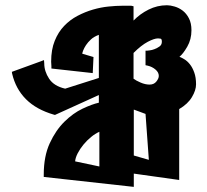

<svg xmlns="http://www.w3.org/2000/svg" viewBox="-20 -565 792 735"><path d="M335 -285.2 176.8 -302.7V-311.5Q176.8 -316.4 176.3 -320.3Q175.8 -324.2 175.8 -329.1Q175.8 -375 189.5 -408.7Q203.1 -442.4 225.6 -465.8Q248 -489.3 276.9 -504.4Q305.7 -519.5 335.9 -528.3Q366.2 -537.1 395.5 -540Q424.8 -543 448.2 -543H482.4L491.2 -541V-486.3Q515.6 -511.7 548.8 -528.3Q582 -544.9 619.1 -544.9Q631.8 -544.9 648.4 -540Q665 -535.2 679.2 -524.4Q693.4 -513.7 703.1 -495.1Q712.9 -476.6 712.9 -449.2Q712.9 -414.1 696.8 -386.2Q680.7 -358.4 667 -347.7Q674.8 -344.7 686 -337.9Q697.3 -331.1 707 -318.8Q716.8 -306.6 723.6 -287.6Q730.5 -268.6 730.5 -242.2Q730.5 -219.7 714.8 -193.4Q699.2 -167 666 -147.5V124L492.2 99.6V150.4L147.5 112.3V103.5Q147.5 33.2 170.4 -16.6Q193.4 -66.4 226.6 -99.1Q259.8 -131.8 295.9 -148.9Q332 -166 358.4 -171.9V-201.2L190.4 -125L186.5 -126Q119.1 -145.5 79.6 -185.1Q40 -224.6 26.4 -283.2L25.4 -290L135.7 -330.1L148.4 -335L149.4 -322.3Q149.4 -292 168 -263.7Q186.5 -235.4 229.5 -225.6L358.4 -266.6V-431.6Q339.8 -424.8 328.1 -414.1Q316.4 -403.3 309.1 -392.1Q301.8 -380.9 298.3 -371.6Q294.9 -362.3 294.9 -359.4L337.9 -346.7ZM543.9 -371.1Q543.9 -371.1 552.7 -372.1Q561.5 -373 571.8 -377Q582 -380.9 590.8 -387.2Q599.6 -393.6 599.6 -405.3Q599.6 -416 594.7 -417Q589.8 -418 585 -418Q570.3 -418 545.4 -404.8Q520.5 -391.6 491.2 -362.3V-263.7Q500 -256.8 518.1 -249Q536.1 -241.2 552.7 -241.2Q569.3 -241.2 578.6 -252.9Q587.9 -264.6 587.9 -274.4Q587.9 -288.1 575.2 -298.8Q562.5 -309.6 545.9 -313.5L537.1 -315.4V-371.1ZM549.8 46.9 537.1 -128.9Q532.2 -130.9 520 -135.3Q507.8 -139.6 492.2 -145.5V30.3ZM360.4 -60.5Q344.7 -53.7 328.6 -40.5Q312.5 -27.3 299.3 -11.2Q286.1 4.9 277.3 22Q268.6 39.1 267.6 52.7L360.4 72.3Z"/></svg>

Font: Shorif Bongobondhu ANSI V2
Style: Regular
Weight: 400
Designer: Shorif Uddin Shishir, Shorif art & Design, e-mail : shorifart@gmail.com, facebook : Shorif2001
Foundry: Lipighor Font Foundry
Version: Designed By Shorif Uddin Shishir | Build By Niladri Shekhar 